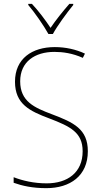

<svg xmlns="http://www.w3.org/2000/svg" viewBox="-20 -969 527 999"><path d="M232 -792H255C279 -836 327 -901 361 -943V-949H341C306 -909 270 -864 243 -824C217 -864 179 -914 146 -949H127V-943C159 -906 207 -837 232 -792ZM437 -182C437 -298 363 -332 249 -375C159 -409 85 -441 85 -546C85 -648 162 -699 263 -699C307 -699 357 -692 411 -668L422 -690C375 -712 321 -724 265 -724C147 -724 58 -664 58 -544C58 -427 135 -391 236 -353C346 -311 410 -280 410 -182C410 -71 331 -15 223 -15C156 -15 97 -29 51 -47V-18C96 -2 149 10 221 10C345 10 437 -54 437 -182Z"/></svg>

Font: Noto Sans Ethiopic SemiCondensed Thin
Style: Regular
Weight: 100
Width: 4
Designer: Monotype Design Team
Foundry: Monotype Imaging Inc.
Version: Version 2.102